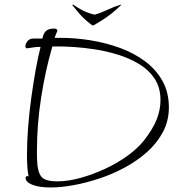

<svg xmlns="http://www.w3.org/2000/svg" viewBox="-20 -818 815 847"><path d="M204 9Q152 9 122.5 -3Q93 -15 93 -33Q93 -41 100 -41Q103 -41 106 -40Q102 -59 100.5 -84Q99 -109 99 -137Q99 -192 104 -256.5Q109 -321 118 -386.5Q127 -452 137.5 -510.5Q148 -569 159 -611H151Q138 -611 121 -608Q104 -605 99 -605Q92 -605 92 -615Q92 -624 101 -636Q110 -648 128 -648H167Q171 -670 182.5 -681Q194 -692 219 -692Q233 -692 233 -681Q230 -674 228 -670Q226 -666 221 -651H247Q313 -651 380.5 -640Q448 -629 509.5 -606.5Q571 -584 620 -547.5Q669 -511 697 -460.5Q725 -410 725 -344Q725 -285 699 -236Q673 -187 629.5 -148Q586 -109 531.5 -79.5Q477 -50 418 -30.5Q359 -11 304 -1Q249 9 204 9ZM234 -18Q280 -18 334.5 -33Q389 -48 443 -73Q497 -98 542 -130.5Q587 -163 614 -197Q654 -248 671 -290.5Q688 -333 688 -377Q688 -432 661.5 -471.5Q635 -511 592 -536.5Q549 -562 498 -577.5Q447 -593 397 -600.5Q347 -608 307 -610.5Q267 -613 246 -613H211Q180 -507 161.5 -388Q143 -269 143 -157Q143 -144 143 -131Q143 -118 144 -105Q146 -60 162 -39Q178 -18 234 -18ZM514 -797.5Q516.1 -797.5 515 -796.5Q496.5 -777.9 470.7 -757.3Q445 -736.7 397.6 -708.9L391.4 -705.8H389.4Q386.3 -705.8 383.2 -708.9Q350.2 -734.7 332.7 -754.8Q315.2 -774.9 299.8 -794.4Q296.7 -797.5 302.9 -797.5Q303.9 -797.5 304.9 -796.5Q324.5 -782.1 347.7 -770.7Q370.8 -759.4 397.6 -753.2Q423.4 -760.4 454.3 -774.9Q485.2 -789.3 509.9 -796.5Q511.9 -797.5 514 -797.5Z"/></svg>

Font: Bilbo
Style: Regular
Weight: 400
Designer: Robert E. Leuschke
Foundry: Robert E. Leuschke
Version: Version 1.100